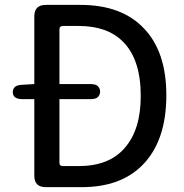

<svg xmlns="http://www.w3.org/2000/svg" viewBox="-20 -730 752 784"><path d="M120.1 -12.7V-325.2H70.3Q48.8 -325.2 39.1 -335Q32.2 -341.8 32.2 -354Q32.2 -366.2 40.5 -374.5Q48.8 -382.8 70.3 -383.8L120.1 -386.7V-663.1Q120.1 -686.5 131.8 -698.2Q143.6 -710 167 -710H308.6Q478.5 -710 569.3 -612.3Q659.2 -517.6 659.2 -340.8Q659.2 -153.3 560.5 -54.7Q471.7 34.2 313.5 34.2H167Q143.6 34.2 131.8 22.5Q120.1 10.7 120.1 -12.7ZM222.7 -65.4Q222.7 -58.6 226.1 -55.2Q229.5 -51.8 237.3 -51.8H300.8Q425.8 -51.8 489.3 -126Q554.7 -200.2 554.7 -337.9Q554.7 -488.3 481.4 -560.5Q418 -624 300.8 -624H237.3Q230.5 -624 226.6 -620.6Q222.7 -617.2 222.7 -609.4V-386.7H350.6Q371.1 -386.7 379.9 -377.9Q388.7 -369.1 388.7 -356Q388.7 -342.8 379.9 -334Q371.1 -325.2 350.6 -325.2H222.7Z"/></svg>

Font: TaiwanPearl
Style: Regular
Weight: 400
Version: Version 2.102